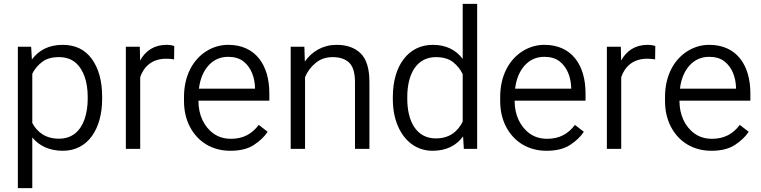

<svg xmlns="http://www.w3.org/2000/svg" viewBox="-20 -770 3938 993"><path d="M508.3 -269C508.3 -350.1 490.7 -415 455.6 -464.4C419.9 -513.7 369.6 -538.1 303.7 -538.1C233.4 -538.1 180.7 -510.7 145 -462.4L141.1 -528.3H72.3V203.1H147V-59.1C182.6 -15.6 235.4 9.8 305.2 9.8C434.6 9.8 508.3 -103 508.3 -258.8ZM433.6 -258.8C433.6 -220.7 428.2 -186 418 -155.3C396.5 -92.8 353.5 -52.7 285.2 -52.7C214.8 -52.7 172.4 -86.9 147 -133.8V-388.7C158.7 -412.6 175.8 -432.6 197.8 -449.7C219.7 -466.3 248.5 -474.6 284.2 -474.6C318.8 -474.6 347.2 -465.3 369.1 -447.3C413.1 -410.2 433.6 -345.2 433.6 -269Z M881.3 -531.7C875 -535.2 855.5 -538.1 841.8 -538.1C777.3 -538.1 732.4 -507.3 704.6 -457L703.1 -528.3H630.9V0H705.1V-371.1C724.6 -427.7 768.6 -466.3 838.9 -466.3C853 -466.3 867.2 -465.3 880.4 -462.9Z M1171.4 9.8C1221.2 9.8 1261.7 0 1292.5 -20C1323.2 -40 1347.2 -62.5 1364.3 -88.4L1318.4 -124C1282.7 -77.1 1237.8 -52.2 1174.8 -52.2C1140.1 -52.2 1110.4 -61 1085.4 -78.6C1035.2 -113.8 1006.3 -175.8 1006.3 -247.6V-249.5H1373V-287.6C1373 -432.1 1302.7 -538.1 1160.2 -538.1C1120.6 -538.1 1083 -527.3 1048.3 -505.9C978.5 -462.4 931.6 -379.9 931.6 -268.1V-247.6C931.6 -197.8 941.9 -153.3 961.9 -114.7C1002.4 -37.1 1076.2 9.8 1171.4 9.8ZM1160.2 -476.1C1191.9 -476.1 1218.3 -468.3 1238.3 -453.1C1278.3 -422.4 1296.9 -371.1 1298.8 -318.4V-311.5H1008.8C1015.1 -362.8 1032.2 -402.8 1059.1 -432.1C1085.9 -461.4 1119.6 -476.1 1160.2 -476.1Z M1700.7 -474.6C1736.8 -474.6 1765.1 -465.3 1785.6 -446.3C1805.7 -427.2 1815.9 -393.6 1815.9 -345.7V0H1890.6V-345.2C1890.6 -415 1875.5 -464.4 1845.2 -494.1C1814.9 -523.4 1773.4 -538.1 1721.2 -538.1C1650.9 -538.1 1593.8 -504.9 1556.6 -451.7L1554.2 -528.3H1483.4V0H1557.6V-371.1C1569.8 -399.9 1587.9 -424.3 1612.3 -444.3C1636.2 -464.4 1666 -474.6 1700.7 -474.6Z M2011.7 -258.8C2011.7 -206.5 2020 -160.6 2037.1 -120.1C2070.8 -39.6 2134.8 9.8 2217.3 9.8C2288.1 9.8 2340.3 -17.1 2375 -64.5L2378.9 0H2447.8V-750H2373V-465.3C2338.4 -511.7 2287.1 -538.1 2218.3 -538.1C2092.3 -538.1 2011.7 -431.2 2011.7 -269ZM2086.4 -269C2086.4 -382.8 2131.8 -474.6 2234.9 -474.6C2271.5 -474.6 2301.3 -465.8 2323.2 -448.7C2345.2 -431.2 2361.8 -410.2 2373 -386.2V-141.1C2348.1 -90.8 2305.7 -54.2 2233.9 -54.2C2131.8 -54.2 2086.4 -145 2086.4 -258.8Z M2806.6 9.8C2856.4 9.8 2897 0 2927.7 -20C2958.5 -40 2982.4 -62.5 2999.5 -88.4L2953.6 -124C2918 -77.1 2873 -52.2 2810.1 -52.2C2775.4 -52.2 2745.6 -61 2720.7 -78.6C2670.4 -113.8 2641.6 -175.8 2641.6 -247.6V-249.5H3008.3V-287.6C3008.3 -432.1 2938 -538.1 2795.4 -538.1C2755.9 -538.1 2718.3 -527.3 2683.6 -505.9C2613.8 -462.4 2566.9 -379.9 2566.9 -268.1V-247.6C2566.9 -197.8 2577.1 -153.3 2597.2 -114.7C2637.7 -37.1 2711.4 9.8 2806.6 9.8ZM2795.4 -476.1C2827.1 -476.1 2853.5 -468.3 2873.5 -453.1C2913.6 -422.4 2932.1 -371.1 2934.1 -318.4V-311.5H2644C2650.4 -362.8 2667.5 -402.8 2694.3 -432.1C2721.2 -461.4 2754.9 -476.1 2795.4 -476.1Z M3369.1 -531.7C3362.8 -535.2 3343.3 -538.1 3329.6 -538.1C3265.1 -538.1 3220.2 -507.3 3192.4 -457L3190.9 -528.3H3118.7V0H3192.9V-371.1C3212.4 -427.7 3256.3 -466.3 3326.7 -466.3C3340.8 -466.3 3355 -465.3 3368.2 -462.9Z M3659.2 9.8C3709 9.8 3749.5 0 3780.3 -20C3811 -40 3835 -62.5 3852.1 -88.4L3806.2 -124C3770.5 -77.1 3725.6 -52.2 3662.6 -52.2C3627.9 -52.2 3598.1 -61 3573.2 -78.6C3522.9 -113.8 3494.1 -175.8 3494.1 -247.6V-249.5H3860.8V-287.6C3860.8 -432.1 3790.5 -538.1 3647.9 -538.1C3608.4 -538.1 3570.8 -527.3 3536.1 -505.9C3466.3 -462.4 3419.4 -379.9 3419.4 -268.1V-247.6C3419.4 -197.8 3429.7 -153.3 3449.7 -114.7C3490.2 -37.1 3564 9.8 3659.2 9.8ZM3647.9 -476.1C3679.7 -476.1 3706.1 -468.3 3726.1 -453.1C3766.1 -422.4 3784.7 -371.1 3786.6 -318.4V-311.5H3496.6C3502.9 -362.8 3520 -402.8 3546.9 -432.1C3573.7 -461.4 3607.4 -476.1 3647.9 -476.1Z"/></svg>

Font: Vazirmatn Light
Style: Regular
Weight: 300
Designer: Saber Rastikerdar
Foundry: Saber Rastikerdar
Version: Version 33.003